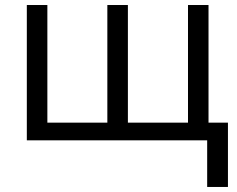

<svg xmlns="http://www.w3.org/2000/svg" viewBox="-20 -554 937 758"><path d="M484.9 -69.8H722.2V-534.2H803.2V-69.8H879.9V184.1H797.9V0H85.9V-534.2H167V-69.8H403.8V-534.2H484.9Z"/></svg>

Font: f06252833
Style: Regular
Weight: 400
Foundry: Ascender Corporation
Version: Version 1.10